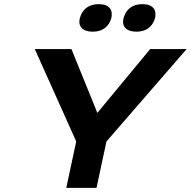

<svg xmlns="http://www.w3.org/2000/svg" viewBox="-20 -907 921 927"><path d="M148 -670 348 -224 300 0H446L494 -224L881 -670H705L450 -362L325 -670ZM365 -818C356 -778 380 -754 428 -754C478 -754 506 -781 517 -818L518 -821C526 -860 507 -887 456 -887C406 -887 377 -860 366 -821ZM576 -818C567 -778 591 -754 639 -754C689 -754 717 -781 728 -818L729 -821C737 -860 718 -887 667 -887C617 -887 588 -860 577 -821Z"/></svg>

Font: LT Wave Bold
Style: Italic
Weight: 700
Designer: Daniel Lyons
Version: Version 2.5 (Glyphs App)